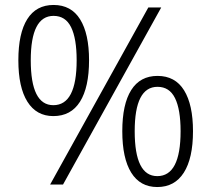

<svg xmlns="http://www.w3.org/2000/svg" viewBox="-20 -744 852 774"><path d="M196 -724Q267 -724 303 -666Q339 -608 339 -501Q339 -392 302.5 -334Q266 -276 195 -276Q127 -276 90.5 -334Q54 -392 54 -501Q54 -610 90 -667Q126 -724 196 -724ZM630 -714 234 0H182L578 -714ZM196 -680Q104 -680 104 -501Q104 -320 195 -320Q289 -320 289 -501Q289 -589 266.5 -634.5Q244 -680 196 -680ZM615 -438Q686 -438 722 -380Q758 -322 758 -215Q758 -106 721 -48Q684 10 614 10Q545 10 509 -48Q473 -106 473 -215Q473 -324 509 -381Q545 -438 615 -438ZM615 -394Q523 -394 523 -215Q523 -34 614 -34Q708 -34 708 -215Q708 -303 685.5 -348.5Q663 -394 615 -394Z"/></svg>

Font: BC Sans Light
Style: Regular
Weight: 300
Designer: Monotype Design Team
Foundry: Monotype Imaging Inc.
Version: Version 2.000;GOOG;noto-source:20170915:90ef993387c0